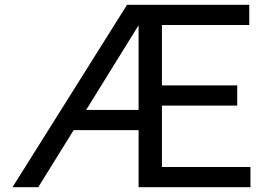

<svg xmlns="http://www.w3.org/2000/svg" viewBox="-20 -778 1121 798"><path d="M1021 -84V0H556V-237H286L139 0H32L508 -758H1016V-674H653V-423H966V-339H653V-84ZM556 -321V-673L338 -321Z"/></svg>

Font: Biryani
Style: Regular
Weight: 400
Designer: Dan Reynolds and Mathieu Réguer
Foundry: Dan Reynolds and Mathieu Réguer
Version: Version 1.004; ttfautohint (v1.1) -l 5 -r 5 -G 72 -x 0 -D la